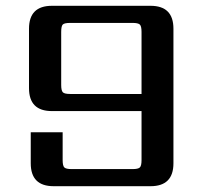

<svg xmlns="http://www.w3.org/2000/svg" viewBox="-20 -642 704 662"><path d="M222 -318H468V-532Q468 -552 462 -557.5Q456 -563 437 -563H222Q202 -563 196.5 -557.5Q191 -552 191 -532V-349Q191 -330 196.5 -324Q202 -318 222 -318ZM159 -622H499Q578 -622 578 -543V-79Q578 0 499 0H165Q86 0 86 -79V-186H196V-90Q196 -70 202 -64.5Q208 -59 227 -59H437Q456 -59 462 -64.5Q468 -70 468 -90V-259H159Q80 -259 80 -338V-543Q80 -622 159 -622Z"/></svg>

Font: Sarpanch Medium
Style: Regular
Weight: 500
Designer: Manushi Parikh (Devanagari and Latin), Jyotish Sonowal (Devanagari)
Foundry: Indian Type Foundry
Version: Version 2.004;PS 1.0;hotconv 1.0.78;makeotf.lib2.5.61930; tt